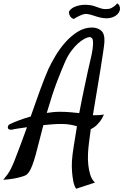

<svg xmlns="http://www.w3.org/2000/svg" viewBox="-130 -901 742 1155"><path d="M422.9 -735.4Q457 -735.4 479 -716.3Q501 -697.3 498 -647.5Q497.1 -630.9 490.2 -585.4Q483.4 -540 473.6 -478.5Q463.9 -417 451.7 -346.2Q439.5 -275.4 428.7 -208H449.2Q459 -208 470.7 -209Q482.4 -210 495.1 -211.9Q490.2 -200.2 484.4 -189.9Q478.5 -179.7 472.7 -171.9Q465.8 -163.1 459 -156.2Q450.2 -145.5 438.5 -137.2Q426.8 -128.9 416 -124Q409.2 -76.2 404.8 -38.6Q400.4 -1 399.4 23.4Q397.5 60.5 401.4 92.8Q404.3 121.1 413.1 150.4Q421.9 179.7 441.4 197.3L328.1 234.4Q316.4 217.8 311 189.9Q305.7 162.1 303.7 134.8Q300.8 102.5 302.7 68.4Q304.7 34.2 313.5 -21Q322.3 -76.2 333 -141.6Q313.5 -147.5 290.5 -151.4Q267.6 -155.3 239.3 -155.3Q213.9 -155.3 186 -153.3Q158.2 -151.4 130.9 -148.4Q119.1 -105.5 107.4 -57.6Q94.7 -5.9 84.5 30.8Q74.2 67.4 64.9 91.8Q55.7 116.2 46.4 130.9Q37.1 145.5 26.4 152.3Q14.6 158.2 -2.9 163.1Q-19.5 168 -44.9 172.9Q-70.3 177.7 -110.4 180.7Q-95.7 163.1 -85 148.4Q-74.2 133.8 -63.5 112.3Q-52.7 90.8 -39.6 57.1Q-26.4 23.4 -5.9 -31.2Q2.9 -53.7 12.2 -80.6Q21.5 -107.4 32.2 -135.7Q-2.9 -130.9 -27.3 -127Q-51.8 -123 -56.6 -121.1Q-64.5 -120.1 -69.3 -121.1Q-82 -123 -83 -133.8Q-82 -147.5 -73.7 -152.3Q-65.4 -157.2 -48.8 -164.1Q-41 -168 -13.2 -178.2Q14.6 -188.5 54.7 -200.2Q69.3 -241.2 83.5 -281.7Q97.7 -322.3 111.3 -359.4Q125 -396.5 137.7 -429.2Q150.4 -461.9 161.1 -485.4Q177.7 -521.5 203.6 -564.9Q229.5 -608.4 263.2 -646.5Q296.9 -684.6 337.4 -710Q377.9 -735.4 422.9 -735.4ZM412.1 -532.2Q422.9 -576.2 426.8 -604.5Q430.7 -632.8 429.7 -648.9Q428.7 -665 423.3 -671.4Q418 -677.7 410.2 -677.7Q397.5 -677.7 378.9 -668Q360.4 -658.2 339.8 -640.1Q319.3 -622.1 299.3 -595.2Q279.3 -568.4 263.7 -534.2Q241.2 -483.4 212.9 -409.7Q184.6 -335.9 151.4 -221.7Q170.9 -224.6 189.9 -226.6Q209 -228.5 227.5 -228.5Q260.7 -228.5 291 -226.1Q321.3 -223.6 346.7 -220.7Q355.5 -267.6 364.7 -313Q374 -358.4 382.8 -399.4Q391.6 -440.4 398.9 -474.6Q406.2 -508.8 412.1 -532.2ZM575.2 -880.9Q591.8 -871.1 591.8 -848.6Q591.8 -836.9 584.5 -825.2Q577.1 -813.5 564 -805.2Q550.8 -796.9 532.7 -793Q514.6 -789.1 493.2 -792Q470.7 -794.9 453.1 -800.8Q435.5 -806.6 420.9 -811Q406.2 -815.4 392.6 -816.9Q378.9 -818.4 363.3 -812.5Q354.5 -808.6 345.7 -804.7Q337.9 -800.8 329.6 -796.4Q321.3 -792 314.5 -787.1Q308.6 -788.1 304.7 -791Q300.8 -793.9 297.9 -795.9Q293.9 -798.8 293 -801.8Q289.1 -807.6 287.1 -813.5Q285.2 -818.4 284.7 -824.2Q284.2 -830.1 287.1 -835Q298.8 -850.6 315.9 -858.4Q333 -866.2 349.6 -869.1Q368.2 -873 388.7 -872.1Q415 -871.1 431.2 -866.2Q447.3 -861.3 460.9 -856Q474.6 -850.6 488.3 -847.7Q502 -844.7 524.4 -847.7Q531.2 -848.6 540 -852.5Q547.9 -856.4 556.6 -862.8Q565.4 -869.1 575.2 -880.9Z"/></svg>

Font: Satisfy
Style: Regular
Weight: 400
Designer: Font Diner, Inc
Foundry: Font Diner, Inc
Version: Version 1.001